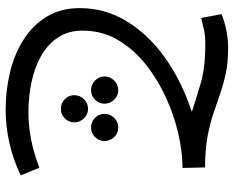

<svg xmlns="http://www.w3.org/2000/svg" viewBox="-96 -360 850 699"><g transform="rotate(90 329.5 -11.0)"><path d="M380 394Q310 394 243.5 378Q177 362 124.5 328.5Q72 295 41 244Q10 193 10 124Q10 32 58 -47Q106 -126 191 -186.5Q276 -247 388 -284Q339 -300 282.5 -316.5Q226 -333 141 -333Q111 -333 88.5 -328Q66 -323 46 -318L32 -392Q58 -403 90.5 -409.5Q123 -416 156 -416Q208 -416 247.5 -407.5Q287 -399 322 -387Q357 -375 393.5 -362.5Q430 -350 475 -341.5Q520 -333 581 -332H590L592 -250Q534 -250 466.5 -234.5Q399 -219 333 -188.5Q267 -158 212.5 -114Q158 -70 125 -13Q92 44 92 114Q92 166 117 203.5Q142 241 184.5 265Q227 289 280.5 300Q334 311 390 311Q489 311 591 271L619 339Q561 367 500 380.5Q439 394 380 394ZM309 83Q288 83 273.5 68.5Q259 54 259 34Q259 14 273.5 -1Q288 -16 309 -16Q329 -16 343.5 -1Q358 14 358 34Q358 54 343.5 68.5Q329 83 309 83ZM445 83Q424 83 409.5 68.5Q395 54 395 34Q395 14 409.5 -1Q424 -16 445 -16Q465 -16 479.5 -1Q494 14 494 34Q494 54 479.5 68.5Q465 83 445 83ZM377 193Q356 193 341.5 178.5Q327 164 327 144Q327 124 341.5 109Q356 94 377 94Q397 94 411.5 109Q426 124 426 144Q426 164 411.5 178.5Q397 193 377 193Z"/></g></svg>

Font: Noto IKEA Arabic
Style: Regular
Weight: 400
Designer: Monotype Design Team
Foundry: Monotype Imaging Inc.
Version: Version 1.200